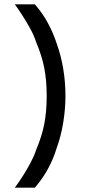

<svg xmlns="http://www.w3.org/2000/svg" viewBox="-20 -732 424 880"><path d="M48 -712H140Q175 -672 200 -625.5Q225 -579 240 -532Q260 -476 270 -415.5Q280 -355 280 -292Q280 -234 270 -171.5Q260 -109 240 -54Q209 48 140 128H48Q63 108 82.5 78Q102 48 119.5 15Q137 -18 146 -46Q173 -110 183.5 -166.5Q194 -223 194 -292Q194 -361 183.5 -417.5Q173 -474 146 -538Q137 -567 119 -600Q101 -633 81.5 -663Q62 -693 48 -712Z"/></svg>

Font: Liter
Style: Regular
Weight: 400
Designer: Anton Skugarov
Foundry: skugi
Version: Version 1.004; ttfautohint (v1.8.4.7-5d5b)